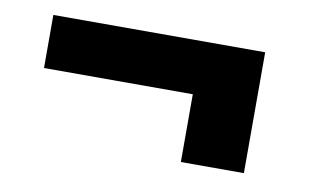

<svg xmlns="http://www.w3.org/2000/svg" viewBox="-41 -502 664 399"><g transform="rotate(10 291.0 -302.5)"><path d="M358 -175V-318H44V-430H491V-175Z"/></g></svg>

Font: Menbere
Style: Regular
Weight: 400
Designer: Aleme Tadesse
Foundry: Sorkin Type Co
Version: Version 1.000